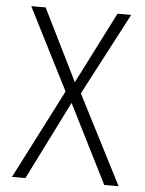

<svg xmlns="http://www.w3.org/2000/svg" viewBox="-52 -756 604 798"><g transform="rotate(5 250.0 -357.0)"><path d="M28 0 219 -373 46 -714H106L254 -415L406 -714H463L283 -371L473 0H413L248 -328L84 0Z"/></g></svg>

Font: Noto Sans Mono ExtraCondensed Light
Style: Regular
Weight: 300
Width: 2
Designer: Monotype Design Team
Foundry: Monotype Imaging Inc.
Version: Version 2.014; ttfautohint (v1.8.4.7-5d5b)